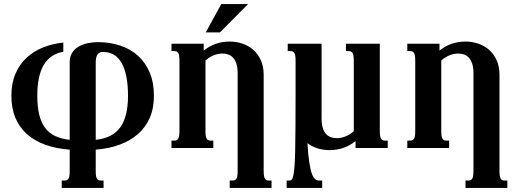

<svg xmlns="http://www.w3.org/2000/svg" viewBox="-20 -736 2581 955"><path d="M456.1 -40.5Q540 -49.3 578.4 -102.8Q616.7 -156.2 616.7 -259.3Q616.7 -365.2 585.7 -421.4Q554.7 -477.5 492.7 -477.5Q484.4 -477.5 477.8 -475.1Q471.2 -472.7 466.3 -466.6Q461.4 -460.4 458.7 -450Q456.1 -439.5 456.1 -423.8ZM326.7 8.3Q259.3 3.4 205.6 -15.9Q151.9 -35.2 114.3 -68.6Q76.7 -102.1 56.6 -149.7Q36.6 -197.3 36.6 -259.3Q36.6 -321.3 56.6 -368.4Q76.7 -415.5 111.6 -448.2Q146.5 -481 193.6 -499.8Q240.7 -518.6 294.9 -524.4V-478.5Q231 -467.8 198.2 -413.8Q165.5 -359.9 165.5 -259.3Q165.5 -204.6 175.3 -165Q185.1 -125.5 204.8 -99.4Q224.6 -73.2 255.1 -59.1Q285.6 -44.9 326.7 -40.5V-427.2Q326.7 -455.1 339.1 -474.1Q351.6 -493.2 371.6 -504.6Q391.6 -516.1 416.7 -521.2Q441.9 -526.4 467.3 -526.4Q526.4 -526.4 577.4 -509.5Q628.4 -492.7 665.8 -459.2Q703.1 -425.8 724.4 -375.7Q745.6 -325.7 745.6 -259.3Q745.6 -197.3 724.6 -149.4Q703.6 -101.6 665.3 -68.4Q627 -35.2 573.7 -15.9Q520.5 3.4 456.1 8.3V113.8Q456.1 128.9 457.5 138.2Q459 147.5 462.4 152.8Q465.8 158.2 470.5 160.2Q475.1 162.1 481.9 162.1H495.1V198.7H287.1V162.1H300.8Q307.1 162.1 312 160.2Q316.9 158.2 320.3 152.8Q323.7 147.5 325.2 138.2Q326.7 128.9 326.7 113.8Z M1002 -85Q1002 -69.8 1003.4 -60.5Q1004.9 -51.3 1008.3 -45.9Q1011.7 -40.5 1016.4 -38.6Q1021 -36.6 1027.8 -36.6H1041V0H833V-36.6H846.7Q853 -36.6 857.9 -38.6Q862.8 -40.5 866.2 -45.9Q869.6 -51.3 871.1 -60.5Q872.6 -69.8 872.6 -85V-433.6Q872.6 -448.7 871.1 -458Q869.6 -467.3 866.2 -472.7Q862.8 -478 857.9 -480Q853 -481.9 846.7 -481.9H833V-518.6H993.2V-484.4Q1049.3 -529.3 1122.6 -529.3Q1155.3 -529.3 1185.8 -519Q1216.3 -508.8 1239.7 -488.3Q1263.2 -467.8 1277.3 -436.5Q1291.5 -405.3 1291.5 -363.8V113.8Q1291.5 128.9 1293 138.2Q1294.4 147.5 1297.9 152.8Q1301.3 158.2 1305.9 160.2Q1310.5 162.1 1317.4 162.1H1330.6V198.7H1122.6V162.1H1136.2Q1142.6 162.1 1147.5 160.2Q1152.3 158.2 1155.8 152.8Q1159.2 147.5 1160.6 138.2Q1162.1 128.9 1162.1 113.8V-371.1Q1162.1 -399.4 1156 -418.5Q1149.9 -437.5 1139.6 -448.7Q1129.4 -460 1115.7 -464.8Q1102.1 -469.7 1086.9 -469.7Q1063.5 -469.7 1041.3 -460.2Q1019 -450.7 1002 -435.1ZM1080.6 -715.8H1213.9L1073.7 -574.7H1003.4Z M1739.7 -433.6Q1739.7 -448.7 1738.3 -458Q1736.8 -467.3 1733.4 -472.7Q1730 -478 1725.1 -480Q1720.2 -481.9 1713.9 -481.9H1700.7V-518.6H1869.1V-85Q1869.1 -69.8 1870.6 -60.5Q1872.1 -51.3 1875.5 -45.9Q1878.9 -40.5 1883.5 -38.6Q1888.2 -36.6 1895 -36.6H1908.7V0H1748.5V-34.2Q1692.4 10.7 1619.1 10.7Q1588.4 10.7 1560.3 2.2Q1532.2 -6.3 1509.3 -23.9Q1512.7 34.7 1518.3 71.3Q1523.9 107.9 1531.2 127.9Q1538.6 147.9 1547.6 155Q1556.6 162.1 1567.4 162.1H1582.5V198.7H1405.8V162.1H1419.9Q1426.8 162.1 1431.6 156.2Q1436.5 150.4 1439.7 133.8Q1442.9 117.2 1445.1 87.4Q1447.3 57.6 1448.2 9.8Q1449.2 -38.1 1449.7 -106.7Q1450.2 -175.3 1450.2 -269.5V-433.6Q1450.2 -448.7 1448.7 -458Q1447.3 -467.3 1443.8 -472.7Q1440.4 -478 1435.5 -480Q1430.7 -481.9 1424.3 -481.9H1411.1V-518.6H1579.6V-147.5Q1579.6 -119.1 1585.4 -100.1Q1591.3 -81.1 1601.6 -69.8Q1611.8 -58.6 1625.5 -53.7Q1639.2 -48.8 1654.8 -48.8Q1678.2 -48.8 1700.4 -58.3Q1722.7 -67.9 1739.7 -83.5Z M2174.8 -85Q2174.8 -69.8 2176.3 -60.5Q2177.7 -51.3 2181.2 -45.9Q2184.6 -40.5 2189.2 -38.6Q2193.8 -36.6 2200.7 -36.6H2213.9V0H2005.9V-36.6H2019.5Q2025.9 -36.6 2030.8 -38.6Q2035.6 -40.5 2039.1 -45.9Q2042.5 -51.3 2043.9 -60.5Q2045.4 -69.8 2045.4 -85V-433.6Q2045.4 -448.7 2043.9 -458Q2042.5 -467.3 2039.1 -472.7Q2035.6 -478 2030.8 -480Q2025.9 -481.9 2019.5 -481.9H2005.9V-518.6H2166V-484.4Q2222.2 -529.3 2295.4 -529.3Q2328.1 -529.3 2358.6 -519Q2389.2 -508.8 2412.6 -488.3Q2436 -467.8 2450.2 -436.5Q2464.4 -405.3 2464.4 -363.8V113.8Q2464.4 128.9 2465.8 138.2Q2467.3 147.5 2470.7 152.8Q2474.1 158.2 2478.8 160.2Q2483.4 162.1 2490.2 162.1H2503.4V198.7H2295.4V162.1H2309.1Q2315.4 162.1 2320.3 160.2Q2325.2 158.2 2328.6 152.8Q2332 147.5 2333.5 138.2Q2335 128.9 2335 113.8V-371.1Q2335 -399.4 2328.9 -418.5Q2322.8 -437.5 2312.5 -448.7Q2302.2 -460 2288.6 -464.8Q2274.9 -469.7 2259.8 -469.7Q2236.3 -469.7 2214.1 -460.2Q2191.9 -450.7 2174.8 -435.1Z"/></svg>

Font: Arian AMU Serif
Style: Bold
Weight: 700
Designer: Ruben Hakobyan (Tarumian)
Foundry: Ruben Hakobyan (Tarumian)
Version: Version 1.002